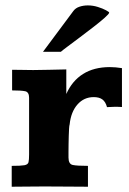

<svg xmlns="http://www.w3.org/2000/svg" viewBox="-20 -708 489 728"><path d="M24.4 0V-79.1Q59.1 -79.1 72.5 -81.5Q85.9 -84 88.1 -93Q90.3 -102.1 90.3 -122.1V-337.4Q90.3 -358.9 75.4 -362.1Q60.5 -365.2 25.9 -365.2V-443.4Q36.6 -443.4 55.7 -443.1Q74.7 -442.9 90.3 -442.6Q106 -442.4 106 -442.4Q136.2 -442.4 167.5 -443.4Q198.7 -444.3 231.4 -444.8V-351.6Q253.4 -401.4 294.9 -427.5Q336.4 -453.6 396.5 -453.6Q417.5 -453.6 442.4 -449.7V-302.2Q430.2 -303.2 413.6 -303Q397 -302.7 385.7 -301.8Q380.4 -321.8 368.4 -330.8Q356.4 -339.8 335.4 -339.8Q298.3 -339.8 273.7 -311.8Q249 -283.7 244.1 -236.3Q242.7 -232.4 241.9 -220.7Q241.2 -209 240.7 -193.1Q240.2 -177.2 240 -160.9Q239.7 -144.5 239.7 -131.1Q239.7 -117.7 239.7 -110.8Q239.7 -85.9 255.9 -82.5Q272 -79.1 313.5 -79.1V0Q274.4 0 236.8 -0.5Q199.2 -1 148.4 -1Q108.4 -1 81.3 -0.5Q54.2 0 24.4 0ZM143.1 -511.7 258.3 -666.5Q266.6 -677.7 281.5 -682.6Q296.4 -687.5 313 -687.5Q332.5 -687.5 351.1 -681.6Q369.6 -675.8 381.8 -669.2Q394 -662.6 394 -660.2Q393.6 -655.3 376.7 -640.4Q359.9 -625.5 334.7 -606Q309.6 -586.4 283.4 -566.9Q257.3 -547.4 237.1 -532.2Q216.8 -517.1 210.9 -511.7Z"/></svg>

Font: Kameron
Style: Bold
Weight: 700
Designer: Vernon Adams
Foundry: Vernon Adams
Version: Version 1.100